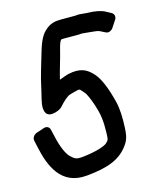

<svg xmlns="http://www.w3.org/2000/svg" viewBox="-109 -729 712 862"><g transform="rotate(-15 247.0 -297.5)"><path d="M323 -651H259C230 -651 206 -648 179 -622C158 -602 145 -570 133 -528C120 -481 103 -434 90 -370C86 -350 81 -336 77 -313C73 -294 69 -248 111 -252C130 -254 148 -262 157 -272C178 -296 196 -310 205 -314C206 -314 216 -318 229 -321C262 -329 252 -330 276 -304C280 -300 292 -277 305 -238C319 -195 324 -163 322 -103C321 -75 321 -74 307 -61C297 -52 258 -37 192 -30C161 -27 155 -31 135 -50C121 -64 104 -99 92 -155L85 -185C82 -197 71 -205 56 -200L20 -188C6 -183 -3 -169 0 -156L7 -124C26 -35 65 68 188 56C283 47 351 27 392 -40C404 -60 407 -82 408 -110C410 -154 409 -195 400 -231C383 -298 364 -345 340 -372C311 -404 282 -418 225 -406C216 -404 198 -397 182 -391C193 -437 207 -477 220 -530C224 -547 230 -559 234 -564C235 -564 240 -565 247 -565H311C318 -565 322 -565 331 -566L363 -563C385 -561 404 -559 410 -556L436 -543C447 -537 462 -543 470 -555L491 -587C498 -597 497 -613 484 -620L458 -634C441 -643 410 -649 378 -649L344 -652C335 -653 330 -651 323 -651Z"/></g></svg>

Font: Reckless Catfish
Style: HeavyIt
Weight: 400
Foundry: Cannot Into Space Fonts
Version: Version 0.2894